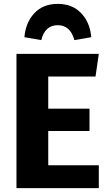

<svg xmlns="http://www.w3.org/2000/svg" viewBox="-20 -971 566 991"><path d="M451 -779 364 -764Q343 -841 278 -841Q212 -841 193 -764L106 -779Q112 -854 157 -902.5Q202 -951 278 -951Q354 -951 399.5 -902.5Q445 -854 451 -779ZM490 -693 473 -576H229V-410H442V-295H229V-118H490V0H65V-693Z"/></svg>

Font: Fira Sans
Style: Bold
Weight: 700
Designer: bBox Type GmbH & Carrois Corporate GbR & Edenspiekermann AG
Foundry: bBox Type GmbH & Carrois Corporate GbR & Edenspiekermann AG
Version: Version 4.301;PS 004.301;hotconv 1.0.88;makeotf.lib2.5.64775